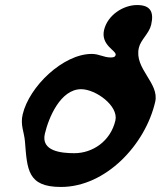

<svg xmlns="http://www.w3.org/2000/svg" viewBox="-20 -701 638 762"><path d="M158 -170C173 -234 220 -347 302 -347C360 -347 451 -281 438 -223C419 -141 348 -93 275 -93C223 -93 142 -101 158 -170ZM70 -247C60 -205 76 -177 79 -140C88 -28 89 41 222 41C400 41 557 -127 596 -297C613 -372 512 -428 531 -511C538 -543 572 -568 580 -603C592 -655 576 -681 524 -681C469 -681 407 -641 393 -582C379 -521 443 -500 439 -483C437 -473 426 -473 419 -473C391 -473 374 -487 344 -487C231 -487 96 -358 70 -247Z"/></svg>

Font: Charger
Style: OversprayIt
Weight: 400
Designer: Jasper
Foundry: Cannot Into Space Fonts
Version: Version 0.980